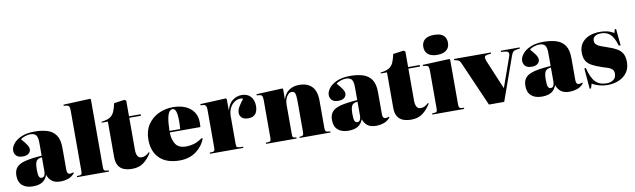

<svg xmlns="http://www.w3.org/2000/svg" viewBox="-46 -1377 6515 1970"><g transform="rotate(-10 3212.0 -391.5)"><path d="M176 14Q106 14 66.5 -21Q27 -56 27 -123Q27 -178 55 -209.5Q83 -241 146.5 -257Q210 -273 318 -280V-416Q318 -472 300.5 -494.5Q283 -517 239 -517Q217 -517 185.5 -507Q154 -497 139 -482Q172 -445 187 -423.5Q202 -402 206 -389.5Q210 -377 210 -367Q210 -342 189 -324Q168 -306 128 -306Q81 -306 60 -328Q39 -350 39 -383Q39 -415 66 -451Q93 -487 148.5 -512Q204 -537 289 -537Q364 -537 421 -519Q478 -501 510 -454.5Q542 -408 542 -322V-95Q542 -48 572 -48Q591 -48 608 -56L613 -48Q582 -11 542 1.5Q502 14 468 14Q406 14 374 -12Q342 -38 329 -79Q313 -33 277 -9.5Q241 14 176 14ZM280 -57Q300 -57 309 -73.5Q318 -90 318 -118V-264Q274 -260 259 -236Q244 -212 244 -147Q244 -95 252.5 -76Q261 -57 280 -57Z M638 0V-12L669 -14Q683 -15 687.5 -23.5Q692 -32 692 -57V-685Q692 -714 685.5 -727Q679 -740 656 -742L629 -745L630 -757L909 -769L916 -761V-58Q916 -32 922 -24Q928 -16 946 -14L970 -12V0Z M1210 14Q1163 14 1126 0Q1089 -14 1068.5 -47.5Q1048 -81 1048 -138V-507H984V-517Q1042 -523 1072.5 -542Q1103 -561 1118 -596Q1133 -631 1144 -682L1253 -697L1271 -686V-523H1392V-507H1271V-173Q1271 -133 1284 -109.5Q1297 -86 1326 -86Q1349 -86 1368.5 -96Q1388 -106 1407 -125L1414 -117Q1376 -56 1329 -21Q1282 14 1210 14Z M1705 14Q1571 14 1498 -56.5Q1425 -127 1425 -252Q1425 -343 1467 -406.5Q1509 -470 1578.5 -503.5Q1648 -537 1730 -537Q1804 -537 1859 -513Q1914 -489 1944.5 -444Q1975 -399 1975 -336Q1975 -326 1974.5 -314Q1974 -302 1973 -287H1654Q1655 -211 1687 -163.5Q1719 -116 1796 -116Q1837 -116 1877 -127.5Q1917 -139 1966 -173L1976 -167Q1947 -88 1876.5 -37Q1806 14 1705 14ZM1654 -303H1765Q1767 -324 1768 -343Q1769 -362 1769 -381Q1769 -452 1758 -485Q1747 -518 1723 -518Q1706 -518 1691 -501.5Q1676 -485 1666 -438.5Q1656 -392 1654 -303Z M2022 0V-12L2053 -14Q2067 -15 2071.5 -23.5Q2076 -32 2076 -57V-447Q2076 -475 2069.5 -488.5Q2063 -502 2040 -504L2013 -507L2014 -519L2282 -531L2289 -523L2290 -408H2292Q2310 -476 2353.5 -506.5Q2397 -537 2446 -537Q2506 -537 2539.5 -500Q2573 -463 2573 -399Q2573 -371 2564 -346Q2555 -321 2533.5 -305.5Q2512 -290 2472 -290Q2430 -290 2407.5 -310Q2385 -330 2385 -361Q2385 -377 2390 -393.5Q2395 -410 2410.5 -434.5Q2426 -459 2455 -497Q2433 -507 2406 -501Q2379 -495 2354.5 -475Q2330 -455 2314.5 -421Q2299 -387 2299 -341V-58Q2299 -35 2303 -25Q2307 -15 2329 -14L2370 -12V0Z M2607 0V-12L2638 -14Q2652 -15 2656.5 -23.5Q2661 -32 2661 -57V-447Q2661 -476 2654.5 -489Q2648 -502 2625 -504L2598 -507L2599 -519L2870 -531L2877 -523L2876 -418H2877Q2897 -478 2940 -507.5Q2983 -537 3045 -537Q3131 -537 3177.5 -489Q3224 -441 3224 -341V-58Q3224 -32 3230 -24Q3236 -16 3254 -14L3278 -12V0H2957V-12L2978 -14Q2992 -16 2996.5 -24.5Q3001 -33 3001 -58V-363Q3001 -414 2997 -438.5Q2993 -463 2983 -471Q2973 -479 2956 -479Q2937 -479 2920.5 -462.5Q2904 -446 2894 -419.5Q2884 -393 2884 -362V-58Q2884 -32 2887.5 -24Q2891 -16 2904 -14L2925 -12V0Z M3464 14Q3394 14 3354.5 -21Q3315 -56 3315 -123Q3315 -178 3343 -209.5Q3371 -241 3434.5 -257Q3498 -273 3606 -280V-416Q3606 -472 3588.5 -494.5Q3571 -517 3527 -517Q3505 -517 3473.5 -507Q3442 -497 3427 -482Q3460 -445 3475 -423.5Q3490 -402 3494 -389.5Q3498 -377 3498 -367Q3498 -342 3477 -324Q3456 -306 3416 -306Q3369 -306 3348 -328Q3327 -350 3327 -383Q3327 -415 3354 -451Q3381 -487 3436.5 -512Q3492 -537 3577 -537Q3652 -537 3709 -519Q3766 -501 3798 -454.5Q3830 -408 3830 -322V-95Q3830 -48 3860 -48Q3879 -48 3896 -56L3901 -48Q3870 -11 3830 1.5Q3790 14 3756 14Q3694 14 3662 -12Q3630 -38 3617 -79Q3601 -33 3565 -9.5Q3529 14 3464 14ZM3568 -57Q3588 -57 3597 -73.5Q3606 -90 3606 -118V-264Q3562 -260 3547 -236Q3532 -212 3532 -147Q3532 -95 3540.5 -76Q3549 -57 3568 -57Z M4118 14Q4071 14 4034 0Q3997 -14 3976.5 -47.5Q3956 -81 3956 -138V-507H3892V-517Q3950 -523 3980.5 -542Q4011 -561 4026 -596Q4041 -631 4052 -682L4161 -697L4179 -686V-523H4300V-507H4179V-173Q4179 -133 4192 -109.5Q4205 -86 4234 -86Q4257 -86 4276.5 -96Q4296 -106 4315 -125L4322 -117Q4284 -56 4237 -21Q4190 14 4118 14Z M4497 -594Q4434 -594 4401 -621.5Q4368 -649 4368 -699Q4368 -747 4400 -774.5Q4432 -802 4497 -802Q4564 -802 4594.5 -775Q4625 -748 4625 -698Q4625 -649 4592 -621.5Q4559 -594 4497 -594ZM4339 0V-12L4370 -14Q4384 -15 4388.5 -23.5Q4393 -32 4393 -57V-447Q4393 -476 4386.5 -489Q4380 -502 4357 -504L4330 -507L4331 -519L4610 -531L4617 -523V-58Q4617 -32 4623 -24Q4629 -16 4647 -14L4671 -12V0Z M4929 0 4734 -446Q4720 -481 4710 -491Q4700 -501 4677 -506L4657 -511V-523H5041V-511L5007 -507Q4982 -504 4975 -492.5Q4968 -481 4979 -448L5107 -143H5110L5218 -447Q5229 -479 5220.5 -491.5Q5212 -504 5189 -506L5144 -511V-523H5341V-511L5309 -507Q5284 -504 5271.5 -493Q5259 -482 5248 -450L5088 0Z M5479 14Q5409 14 5369.5 -21Q5330 -56 5330 -123Q5330 -178 5358 -209.5Q5386 -241 5449.5 -257Q5513 -273 5621 -280V-416Q5621 -472 5603.5 -494.5Q5586 -517 5542 -517Q5520 -517 5488.5 -507Q5457 -497 5442 -482Q5475 -445 5490 -423.5Q5505 -402 5509 -389.5Q5513 -377 5513 -367Q5513 -342 5492 -324Q5471 -306 5431 -306Q5384 -306 5363 -328Q5342 -350 5342 -383Q5342 -415 5369 -451Q5396 -487 5451.5 -512Q5507 -537 5592 -537Q5667 -537 5724 -519Q5781 -501 5813 -454.5Q5845 -408 5845 -322V-95Q5845 -48 5875 -48Q5894 -48 5911 -56L5916 -48Q5885 -11 5845 1.5Q5805 14 5771 14Q5709 14 5677 -12Q5645 -38 5632 -79Q5616 -33 5580 -9.5Q5544 14 5479 14ZM5583 -57Q5603 -57 5612 -73.5Q5621 -90 5621 -118V-264Q5577 -260 5562 -236Q5547 -212 5547 -147Q5547 -95 5555.5 -76Q5564 -57 5583 -57Z M5975 19 5957 -194 5973 -197Q5999 -91 6041.5 -48Q6084 -5 6158 -5Q6199 -5 6228 -25.5Q6257 -46 6257 -91Q6257 -120 6239.5 -135.5Q6222 -151 6196 -159Q6170 -167 6145 -175Q6078 -197 6037 -219.5Q5996 -242 5977.5 -274.5Q5959 -307 5959 -359Q5959 -442 6019 -489.5Q6079 -537 6181 -537Q6218 -537 6252 -529.5Q6286 -522 6324 -500L6335 -537H6348L6365 -363L6346 -365Q6319 -454 6281.5 -487Q6244 -520 6189 -520Q6147 -520 6124 -504Q6101 -488 6101 -458Q6101 -432 6118.5 -416.5Q6136 -401 6165 -390.5Q6194 -380 6228 -368Q6284 -350 6322 -328.5Q6360 -307 6379.5 -273.5Q6399 -240 6399 -184Q6399 -120 6367.5 -76Q6336 -32 6282 -9Q6228 14 6161 14Q6120 14 6076.5 2Q6033 -10 6004 -29L5989 19Z"/></g></svg>

Font: Literata 72pt Black
Style: Regular
Weight: 900
Designer: Latin by Veronika Burian and Jose Scaglione. Greek by Irene Vlachou. Cyrillic by Vera Evstafieva.
Foundry: TypeTogether
Version: Version 3.002